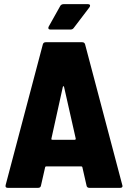

<svg xmlns="http://www.w3.org/2000/svg" viewBox="-20 -903 615 923"><path d="M403 -883H285C279 -883 273 -880 270 -875L214 -775C210 -767 213 -761 222 -761H319C325 -761 330 -763 334 -768L410 -868C412 -871 413 -873 413 -876C413 -880 410 -883 403 -883ZM409 0H558C565 0 569 -3 569 -9C569 -10 568 -11 568 -13L389 -690C387 -697 382 -700 375 -700H200C193 -700 188 -697 186 -690L7 -13C5 -4 9 0 17 0H164C171 0 176 -4 177 -11L197 -99C198 -102 199 -103 202 -103H371C374 -103 375 -102 376 -99L396 -11C397 -4 402 0 409 0ZM227 -236 282 -485C283 -490 287 -490 288 -485L344 -237C345 -233 342 -231 339 -231H232C229 -231 226 -232 227 -236Z"/></svg>

Font: Barlow Semi Condensed ExtraBold
Style: Regular
Weight: 800
Width: 4
Designer: Jeremy Tribby
Foundry: Tribby Type
Version: Version 1.422;hotconv 1.0.109;makeotfexe 2.5.65596